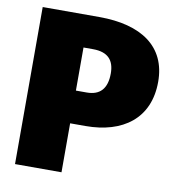

<svg xmlns="http://www.w3.org/2000/svg" viewBox="-79 -767 769 838"><g transform="rotate(10 305.5 -348.0)"><path d="M294 -696H43V0H249V-217H317C482 -217 596 -299 596 -462C596 -618 481 -696 294 -696ZM297 -362H249V-553H291C359 -553 386 -519 386 -462C386 -394 355 -362 297 -362Z"/></g></svg>

Font: Fira Sans Heavy
Style: Regular
Weight: 900
Designer: bBox Type GmbH & Carrois Corporate GbR & Edenspiekermann AG
Foundry: bBox Type GmbH & Carrois Corporate GbR & Edenspiekermann AG
Version: Version 4.300;PS 004.300;hotconv 1.0.88;makeotf.lib2.5.64775